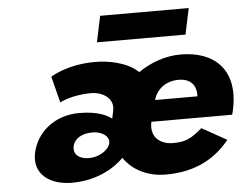

<svg xmlns="http://www.w3.org/2000/svg" viewBox="-53 -802 1122 881"><g transform="rotate(-5 508.5 -361.0)"><path d="M222.1 -357C222.1 -357 275.4 -387 367.4 -387C418.4 -387 472.6 -355 460.9 -299L453.1 -262C433.5 -278 389.3 -301 304.3 -301C188.3 -301 105.9 -228 86.6 -136C67 -43 137.8 15 244.8 15C401.8 15 483.6 -79 483.6 -79C523.4 -21 591.8 15 676.8 15C790.8 15 892.6 -22 971 -119L856.5 -183C803.8 -137 776.5 -126 719.5 -126C674.5 -126 614.2 -153 630.8 -232H1002.8C1005 -238 1007.4 -249 1008.8 -256C1046.7 -436 947 -528 791 -528C722 -528 653 -504 595.6 -464C543.9 -513 459 -528 397 -528C266 -528 191.5 -478 191.5 -478ZM656.4 -330C669.3 -377 710.8 -413 771.8 -413C823.8 -413 854.7 -384 851.4 -330ZM265.8 -151C273.3 -187 309.5 -207 356.5 -207C403.5 -207 436.1 -181 429.8 -151C423.4 -121 379.1 -91 332.1 -91C285.1 -91 258.2 -115 265.8 -151ZM439 -737 413.7 -617H821.7L847 -737Z"/></g></svg>

Font: Hussar
Style: BdOblTwo
Weight: 700
Foundry: Cannot Into Space Fonts
Version: Version 2.00